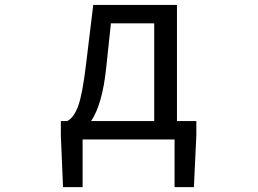

<svg xmlns="http://www.w3.org/2000/svg" viewBox="-20 -563 1040 775"><path d="M427.7 -468.8 408.2 -285.2Q392.6 -140.6 347.7 -74.2H602.5V-468.8ZM694.3 -74.2H772.5V-16.6L762.7 192.4H684.6V0H313.5V192.4H234.4L225.6 -16.6V-74.2H251Q277.3 -86.9 294.9 -133.3Q312.5 -179.7 327.1 -301.8L356.4 -543H694.3Z"/></svg>

Font: GenEi Gothic M Regular
Style: Regular
Weight: 400
Designer: o_tamon (Modified); [Source Han Sans]
Ryoko NISHIZUKA  (kana & ideographs); Paul D. Hunt (Latin, Greek & Cyrillic); Wenl
Version: Version 1.1a;Original Version 1.004